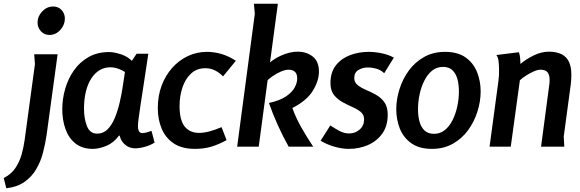

<svg xmlns="http://www.w3.org/2000/svg" viewBox="-101 -789 3119 1033"><path d="M248 -689Q248 -655 223.5 -628Q199 -601 165 -601Q137 -601 119 -621Q101 -641 101 -667Q101 -701 126 -727.5Q151 -754 185 -754Q213 -754 230.5 -735Q248 -716 248 -689ZM209 -497 150 -65Q143 -17 130.5 31.5Q118 80 94 121Q70 162 31 189.5Q-8 217 -67 224L-81 169Q-40 148 -17.5 114Q5 80 16 39.5Q27 -1 32 -39L87 -444L83 -497Z M634 -500H697Q682 -398 671.5 -331Q661 -264 655 -223.5Q649 -183 646 -161Q643 -139 642 -128Q641 -117 641 -109Q641 -96 646 -84.5Q651 -73 666 -73Q676 -73 690 -77Q704 -81 714 -85L731 -22Q709 -8 680 0.5Q651 9 625 9Q595 9 572 -10.5Q549 -30 543 -59H539Q510 -20 470.5 -4Q431 12 399 12Q341 12 304.5 -17.5Q268 -47 251 -95.5Q234 -144 234 -201Q234 -256 249.5 -310.5Q265 -365 296.5 -410Q328 -455 375.5 -482Q423 -509 487 -509Q513 -509 552.5 -496Q592 -483 619 -450V-365Q551 -427 493 -427Q461 -427 435 -411.5Q409 -396 390 -366.5Q371 -337 361 -296Q351 -255 351 -204Q351 -150 367 -110Q383 -70 422 -70Q454 -70 477 -92.5Q500 -115 516 -153Q532 -191 543 -238Q554 -285 561 -334L572 -407Z M1099 -378Q1081 -397 1057 -409.5Q1033 -422 1004 -422Q957 -422 926 -392.5Q895 -363 880 -316.5Q865 -270 865 -219Q865 -143 892.5 -108.5Q920 -74 970 -74Q996 -74 1026 -82Q1056 -90 1091 -105L1118 -35Q1078 -13 1038 -0.5Q998 12 948 12Q877 12 833 -18Q789 -48 768.5 -97.5Q748 -147 748 -207Q748 -273 768.5 -328Q789 -383 825.5 -424Q862 -465 910 -487.5Q958 -510 1013 -510Q1050 -510 1089 -499Q1128 -488 1168 -462Z M1500 -511Q1549 -511 1582 -484.5Q1615 -458 1615 -404Q1615 -354 1582 -300.5Q1549 -247 1472 -208Q1490 -157 1519 -105.5Q1548 -54 1584 0H1452Q1421 -55 1393.5 -116Q1366 -177 1346 -235Q1405 -248 1438 -270.5Q1471 -293 1484.5 -318.5Q1498 -344 1498 -366Q1498 -392 1485.5 -403Q1473 -414 1451 -414Q1434 -414 1410.5 -404Q1387 -394 1364 -378Q1341 -362 1324 -343V-428Q1362 -468 1410 -489.5Q1458 -511 1500 -511ZM1394 -769 1291 0H1175L1270 -715L1265 -769Z M1966 -395Q1949 -412 1925 -419Q1901 -426 1877 -426Q1850 -426 1827.5 -412.5Q1805 -399 1805 -369Q1805 -346 1823 -331.5Q1841 -317 1868 -305.5Q1895 -294 1922 -279Q1949 -264 1967 -239Q1985 -214 1985 -172Q1985 -111 1955.5 -70Q1926 -29 1878.5 -8.5Q1831 12 1776 12Q1739 12 1697.5 0Q1656 -12 1624 -32L1676 -114Q1699 -99 1724.5 -85Q1750 -71 1778 -71Q1810 -71 1834 -92Q1858 -113 1858 -147Q1858 -172 1839.5 -187Q1821 -202 1794.5 -213.5Q1768 -225 1741 -240Q1714 -255 1695.5 -278.5Q1677 -302 1677 -342Q1677 -401 1706.5 -438Q1736 -475 1783 -492.5Q1830 -510 1882 -510Q1915 -510 1952 -502.5Q1989 -495 2018 -479Z M2223 12Q2155 12 2112.5 -18Q2070 -48 2050.5 -96.5Q2031 -145 2031 -201Q2031 -255 2048.5 -310Q2066 -365 2099 -410Q2132 -455 2181 -482.5Q2230 -510 2293 -510Q2362 -510 2404 -480Q2446 -450 2465.5 -401.5Q2485 -353 2485 -297Q2485 -243 2467.5 -188Q2450 -133 2417 -88Q2384 -43 2335 -15.5Q2286 12 2223 12ZM2234 -69Q2267 -69 2292 -89Q2317 -109 2334 -143Q2351 -177 2359.5 -217.5Q2368 -258 2368 -298Q2368 -334 2360 -363.5Q2352 -393 2333.5 -411Q2315 -429 2282 -429Q2249 -429 2224 -409Q2199 -389 2182 -355Q2165 -321 2156.5 -281Q2148 -241 2148 -200Q2148 -165 2156 -135Q2164 -105 2183 -87Q2202 -69 2234 -69Z M2691 -508Q2696 -492 2697.5 -476.5Q2699 -461 2699 -445Q2730 -471 2771 -491Q2812 -511 2852 -511Q2894 -511 2921 -497Q2948 -483 2960.5 -455.5Q2973 -428 2973 -387Q2973 -360 2970 -336L2932 -54L2935 0H2810L2853 -324Q2855 -333 2855.5 -342Q2856 -351 2856 -360Q2856 -386 2845 -400Q2834 -414 2806 -414Q2791 -414 2769 -404Q2747 -394 2727 -381Q2707 -368 2696 -357L2647 0H2533L2581 -356Q2583 -370 2583.5 -384.5Q2584 -399 2584 -414Q2584 -431 2582 -454.5Q2580 -478 2570 -493Z"/></svg>

Font: Rosario Light
Style: Bold Italic
Weight: 700
Italic angle: -8.05°
Version: Version 1.101; ttfautohint (v1.8.1.43-b0c9)